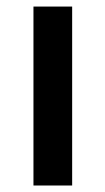

<svg xmlns="http://www.w3.org/2000/svg" viewBox="-20 -571 324 591"><path d="M202.1 0H83V-550.8H202.1Z"/></svg>

Font: Allerta
Style: Regular
Weight: 400
Designer: Matt McInerney
Foundry: Matt McInerney
Version: Version 1.0